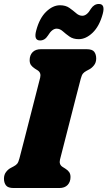

<svg xmlns="http://www.w3.org/2000/svg" viewBox="-20 -948 542 968"><path d="M282.5 -143.5Q276.5 -118.5 295.5 -106.5L309 -98Q322 -90 328.8 -80.2Q335.5 -70.5 335.5 -55.5Q335.5 -31 321 -15.5Q306.5 0 278.5 0H49Q20 0 10 -13.5Q0 -27 0 -47Q0 -67.5 10.8 -81.2Q21.5 -95 34.5 -101.5L49.5 -109.5Q61 -115.5 67 -123Q73 -130.5 78 -149.5Q88 -187.5 101.8 -241.2Q115.5 -295 130.5 -353.5Q145.5 -412 159.2 -465.5Q173 -519 182.5 -556.5Q188.5 -581.5 169.5 -593.5L156 -602Q143 -610.5 136.2 -620Q129.5 -629.5 129.5 -644.5Q129.5 -669.5 144.2 -684.8Q159 -700 186.5 -700H416Q445.5 -700 455.2 -686.8Q465 -673.5 465 -653Q465 -633 454.2 -619.2Q443.5 -605.5 430.5 -598.5L415.5 -590.5Q404.5 -584.5 398.2 -577Q392 -569.5 387 -550.5Q377 -512.5 363.2 -458.8Q349.5 -405 334.5 -346.5Q319.5 -288 305.8 -234.5Q292 -181 282.5 -143.5ZM377 -750.5Q349 -750.5 330.2 -763.8Q311.5 -777 296.8 -790.2Q282 -803.5 265.5 -803.5Q242.5 -803.5 221.5 -768.5Q206 -744 182 -744Q149 -744 162.5 -794Q179 -856.5 212.8 -889Q246.5 -921.5 282.5 -921.5Q311 -921.5 329.8 -908.2Q348.5 -895 363.5 -881.8Q378.5 -868.5 395 -868.5Q418.5 -868.5 438.5 -904Q454.5 -928 478.5 -928Q511.5 -928 498 -878Q481 -815.5 447 -783Q413 -750.5 377 -750.5Z"/></svg>

Font: Fraunces 144pt SuperSoft Black
Style: Italic
Weight: 900
Italic angle: -16°
Version: Version 1.000;[b76b70a41]